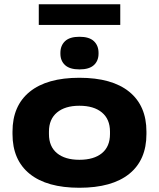

<svg xmlns="http://www.w3.org/2000/svg" viewBox="-20 -868 750 906"><path d="M163 -750.5V-848H547.5V-750.5ZM354.5 18Q201.5 18 120.2 -47.5Q39 -113 39 -235.5V-247Q39 -369 120.2 -435Q201.5 -501 354.5 -501Q508.5 -501 589.8 -435Q671 -369 671 -247V-235.5Q671 -113 589.8 -47.5Q508.5 18 354.5 18ZM354.5 -114Q423 -114 461 -145.2Q499 -176.5 499 -235.5V-247Q499 -305.5 461 -337.2Q423 -369 354.5 -369Q287 -369 249 -337.2Q211 -305.5 211 -247V-235.5Q211 -176.5 249 -145.2Q287 -114 354.5 -114ZM355 -540.5Q309 -540.5 287 -560.8Q265 -581 265 -615V-618.5Q265 -653 287 -673.8Q309 -694.5 355 -694.5Q401 -694.5 423 -673.8Q445 -653 445 -618.5V-615Q445 -581 423 -560.8Q401 -540.5 355 -540.5Z"/></svg>

Font: Anek Latin Expanded
Style: Bold
Weight: 700
Width: 7
Designer: Yesha Goshar
Foundry: Ek Type
Version: Version 1.003